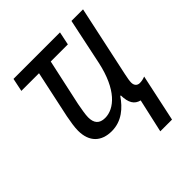

<svg xmlns="http://www.w3.org/2000/svg" viewBox="-197 -667 984 984"><g transform="rotate(-45 295.0 -175.0)"><path d="M441 3 400 186H485L540 -71C527 -66 515 -63 501 -63C483 -63 471 -75 471 -96C471 -109 474 -125 479 -149L562 -536H478L425 -284C391 -126 316 -62 249 -62C207 -62 189 -85 189 -126C189 -147 195 -177 201 -211L256 -464H380L395 -536H58L43 -464H171L116 -207C110 -174 104 -142 104 -114C104 -33 150 10 225 10C298 10 348 -36 383 -87H387C388 -33 405 -6 441 3Z"/></g></svg>

Font: Noto Sans SemiCondensed
Style: Italic
Weight: 400
Width: 4
Italic angle: -12°
Designer: Monotype Design Team
Foundry: Monotype Imaging Inc.
Version: Version 2.013